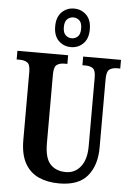

<svg xmlns="http://www.w3.org/2000/svg" viewBox="-64 -1025 739 1082"><g transform="rotate(5 306.0 -484.5)"><path d="M312 10Q246 10 196 -12.5Q146 -35 118 -85Q90 -135 90 -217V-602Q90 -643 73.5 -654Q57 -665 32 -665H13V-714H300V-665H282Q257 -665 240.5 -653.5Q224 -642 224 -598V-210Q224 -125 256.5 -91Q289 -57 344 -57Q396 -57 428 -98Q460 -139 460 -213V-602Q460 -643 444 -654Q428 -665 403 -665H385V-714H599V-665H580Q555 -665 538.5 -653.5Q522 -642 522 -598V-211Q522 -111 472 -50.5Q422 10 312 10ZM311 -761Q270 -761 241.5 -789Q213 -817 213 -870Q213 -923 241.5 -951Q270 -979 311 -979Q352 -979 380.5 -951Q409 -923 409 -870Q409 -817 380.5 -789Q352 -761 311 -761ZM311 -811Q331 -811 345.5 -824.5Q360 -838 360 -870Q360 -902 345.5 -915.5Q331 -929 311 -929Q292 -929 277 -915.5Q262 -902 262 -870Q262 -838 277 -824.5Q292 -811 311 -811Z"/></g></svg>

Font: Noto Serif Tamil ExtraCondensed
Style: Bold
Weight: 700
Width: 2
Designer: Indian Type Foundry, Tom Grace, and the Monotype Design Team
Foundry: Monotype Imaging Inc.
Version: Version 2.004; ttfautohint (v1.8.4.7-5d5b)